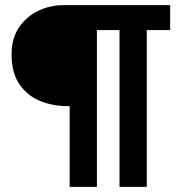

<svg xmlns="http://www.w3.org/2000/svg" viewBox="-20 -727 707 747"><path d="M251 0V-314H244Q186 -314 136.5 -334Q87 -354 56 -398.5Q25 -443 25 -516Q25 -577 53.5 -619.5Q82 -662 128 -684.5Q174 -707 228 -707H642V-610H551V0H445V-610H357V0Z"/></svg>

Font: Onest Medium
Style: Regular
Weight: 500
Designer: Dmitri Voloshin, Andrey Kudryavtsev
Foundry: Dmitri Voloshin, Andrey Kudryavtsev
Version: Version 1.000;gftools[0.9.33]